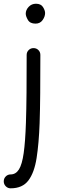

<svg xmlns="http://www.w3.org/2000/svg" viewBox="-64 -768 311 1027"><path d="M115.2 -510.7Q130.9 -510.7 141.4 -500.2Q151.9 -489.7 151.9 -474.1Q151.9 -361.8 151.1 -270.8Q150.4 -179.7 147.9 -108.4Q144 -1 131.8 77.1Q119.6 155.3 87.9 197.3Q56.2 239.3 -7.3 239.3Q-22.5 239.3 -33.2 228.3Q-43.9 217.3 -43.9 202.1Q-43.9 186.5 -33.2 175.8Q-22.5 165 -7.3 165Q20.5 165 37.4 138.2Q54.2 111.3 62.7 50.8Q71.3 -9.8 74.7 -111.3Q77.1 -182.1 77.9 -272Q78.6 -361.8 78.6 -474.1Q78.6 -489.7 89.4 -500.2Q100.1 -510.7 115.2 -510.7ZM73.7 -694.8Q73.7 -714.8 89.4 -731.4Q105 -748 128.4 -748Q154.8 -748 166 -730.2Q177.2 -712.4 177.2 -698.2Q177.2 -679.2 163.8 -660.4Q150.4 -641.6 126 -641.6Q96.7 -641.6 85.2 -661.4Q73.7 -681.2 73.7 -694.8Z"/></svg>

Font: Mikhak-DS2-FD Regular
Style: Regular
Weight: 400
Designer: Amin Abedi
Version: Version 3.4